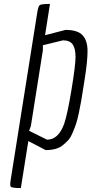

<svg xmlns="http://www.w3.org/2000/svg" viewBox="-20 -756 465 976"><path d="M34 192Q32 188 32 180Q32 172 35 154L169 -690Q174 -724 182 -730Q190 -736 234 -736L209 -577L313 -604Q375 -604 400 -576.5Q425 -549 425 -497Q425 -445 411 -357Q397 -269 393 -244.5Q389 -220 381 -182.5Q373 -145 366.5 -126Q360 -107 349 -81Q338 -55 326 -42.5Q314 -30 297 -16Q267 7 212 7L124 -39L86 200Q38 200 34 192ZM300 -551 198 -526V-501L137 -116L128 -91L219 -46Q278 -46 307 -129Q323 -176 343.5 -300.5Q364 -425 364 -467Q364 -509 349.5 -530Q335 -551 300 -551Z"/></svg>

Font: Economica
Style: Italic
Weight: 400
Designer: Vicente Lamonaca
Foundry: Vicente Lamonaca
Version: Version 1.100